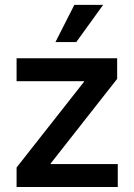

<svg xmlns="http://www.w3.org/2000/svg" viewBox="-20 -749 538 769"><path d="M46.4 0H451.7V-91.8H182.6V-93.8L449.2 -433.1V-515.6H46.4V-423.8H316.9V-421.9L46.4 -78.1ZM202.1 -580.6H285.6L393.1 -729.5H277.8Z"/></svg>

Font: Raveo Display Display Medium
Style: Regular
Weight: 500
Designer: Jakub Foglar, Rasmus Andersson (Inter)
Foundry: Jakubfoglar.com
Version: Version 1.100;Glyphs 3.2.3 (3260)